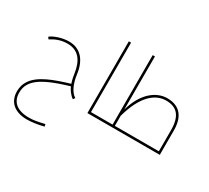

<svg xmlns="http://www.w3.org/2000/svg" viewBox="-197 -1096 1922 1762"><g transform="rotate(30 764.0 -215.5)"><path d="M253 329C290 329 359 322 427 304L422 280C354 296 311 305 262 305C133 305 69 248 69 150C69 112 77 82 94 54C149 -37 292 -89 451 -137C463 -108 491 -66 526 -43L540 -64C490 -92 456 -172 445 -257C426 -410 346 -485 234 -485C160 -485 82 -458 43 -427L58 -407C107 -439 161 -461 230 -461C345 -461 403 -383 421 -254C429 -197 441 -164 443 -159C284 -111 140 -60 78 35C57 67 45 104 45 150C45 260 120 329 253 329Z M873 -24H729V-760H705V0H873C876 0 878 -2 878 -5V-20C878 -23 876 -24 873 -24Z M863 0H1472V-258C1472 -411 1399 -485 1273 -485C1160 -485 1036 -396 982 -197V-760H958V-24H863C860 -24 858 -23 858 -20V-5C858 -2 860 0 863 0ZM1448 -24H982V-131C1048 -373 1162 -461 1275 -461C1391 -461 1448 -395 1448 -247Z"/></g></svg>

Font: Noto Kufi Arabic Thin
Style: Regular
Weight: 100
Designer: Monotype Design Team, David Williams, Khaled Hosny
Foundry: Google LLC
Version: Version 2.109